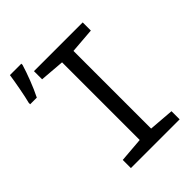

<svg xmlns="http://www.w3.org/2000/svg" viewBox="-243 -894 1000 1000"><g transform="rotate(-45 257.0 -394.0)"><path d="M-16 -616V-606H33C59 -657 87 -732 101 -779V-788H17C12 -751 -6 -652 -16 -616ZM120 0H479V-60L340 -71V-643L479 -654V-714H120V-654L256 -643V-71L120 -60Z"/></g></svg>

Font: Noto Sans Mono Condensed
Style: Regular
Weight: 400
Width: 3
Designer: Monotype Design Team
Foundry: Monotype Imaging Inc.
Version: Version 2.014